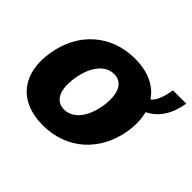

<svg xmlns="http://www.w3.org/2000/svg" viewBox="-133 -762 961 961"><g transform="rotate(45 347.0 -281.5)"><path d="M693.9 -574.2H599.8C591.3 -523.1 578.5 -484.4 552.6 -462C514.6 -519.2 447.1 -552.6 354.4 -552.6C182.5 -552.6 60.4 -439.6 33.4 -272C5 -103.7 90.2 10.3 262.8 10.3C433.6 10.3 555.8 -102.6 583.8 -269.9C591.6 -318.2 590.2 -362.2 579.9 -400.2C643.1 -430.4 680 -490.4 693.9 -574.2ZM407.3 -273.4C392 -182.2 345.9 -120.7 282.3 -120.7C219.1 -120.7 194.6 -181.1 209.5 -271C224.1 -361.9 270.6 -424 334.5 -424C397 -424 421.5 -362.9 407.3 -273.4Z"/></g></svg>

Font: TID UI Extra Bold
Style: Italic
Weight: 800
Italic angle: -9.39999°
Designer: The TID Project Authors
Foundry: Bakken & Bæck
Version: Version 1.001;hotconv 1.0.109;makeotfexe 2.5.65596